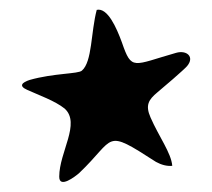

<svg xmlns="http://www.w3.org/2000/svg" viewBox="-20 -586 430 389"><path d="M100 -228C100 -203 133 -229 140 -235C216 -307 189 -327 296 -258C307 -252 318 -249 329 -250C327 -276 302 -309 285 -348C274 -373 281 -384 299 -399C310 -408 352 -444 359 -452C375 -471 358 -485 337 -479C249 -454 247 -442 227 -500C216 -530 198 -571 176 -566C164 -521 167 -461 146 -443C139 -436 89 -438 40 -424C25 -419 17 -412 35 -404C59 -393 91 -382 111 -366C144 -336 100 -278 100 -228Z"/></svg>

Font: Philokalia
Style: Regular
Weight: 400
Version: Version 001.010